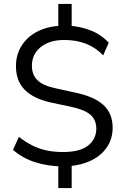

<svg xmlns="http://www.w3.org/2000/svg" viewBox="-20 -840 640 975"><path d="M276 115V-12L294 5Q222 4 158 -16.5Q94 -37 46 -79L76 -145Q108 -120 142 -102.5Q176 -85 214.5 -76.5Q253 -68 301 -68Q386 -68 427.5 -101Q469 -134 469 -187Q469 -231 439.5 -257Q410 -283 340 -298L240 -319Q150 -339 105.5 -384Q61 -429 61 -504Q61 -562 89.5 -607.5Q118 -653 169 -679.5Q220 -706 288 -709L276 -695V-820H344V-695L331 -709Q384 -707 439 -686Q494 -665 532 -623L504 -559Q464 -600 415 -618.5Q366 -637 306 -637Q232 -637 187 -601Q142 -565 142 -506Q142 -460 170.5 -432.5Q199 -405 261 -392L361 -370Q458 -350 505 -307Q552 -264 552 -192Q552 -135 523 -92.5Q494 -50 444 -25.5Q394 -1 328 4L344 -13V115Z"/></svg>

Font: NunitoSans1
Style: Book
Weight: 400
Designer: Vernon Adams
Foundry: Vernon Adams
Version: Version 3.101;gftools[0.9.27]